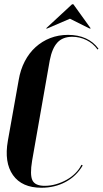

<svg xmlns="http://www.w3.org/2000/svg" viewBox="-20 -873 483 903"><path d="M68 -497Q76 -545 96.5 -584.5Q117 -624 147.5 -651.5Q178 -679 216.5 -694Q255 -709 300 -709Q347 -709 383.5 -692.5Q420 -676 443 -644L439 -640Q418 -669 386.5 -684.5Q355 -700 320 -700Q275 -700 250 -673Q225 -646 214 -589L131 -117Q120 -51 132.5 -25Q145 1 190 1Q217 1 243 -6.5Q269 -14 292.5 -27Q316 -40 334.5 -58.5Q353 -77 363 -98L369 -95Q340 -45 289 -17.5Q238 10 175 10Q83 10 41 -49.5Q-1 -109 17 -211ZM319 -853H325L407 -739H401L309 -785L202 -739H196Z"/></svg>

Font: Moniqa Black Ita Display
Style: Italic
Weight: 900
Italic angle: -10°
Designer: Rajesh Rajput
Foundry: Rajesh Rajput
Version: Version 1.000